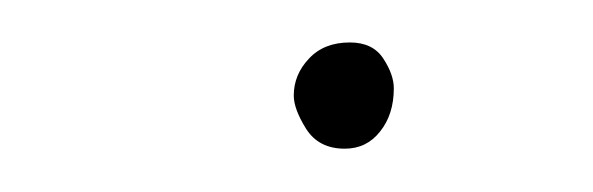

<svg xmlns="http://www.w3.org/2000/svg" viewBox="-20 -411 278 90"><path d="M117.7 -366.2Q117.7 -376 124.8 -383.5Q131.8 -391.1 144 -391.1Q154.8 -391.1 159.7 -383.5Q164.6 -376 164.6 -369.6Q164.6 -357.4 158.2 -349.4Q151.9 -341.3 141.6 -341.3Q129.4 -341.3 123.5 -350.6Q117.7 -359.9 117.7 -366.2Z"/></svg>

Font: Mikhak Thin
Style: Regular
Weight: 100
Designer: Amin Abedi
Version: Version 3.3